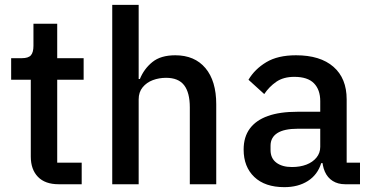

<svg xmlns="http://www.w3.org/2000/svg" viewBox="-20 -760 1534 792"><path d="M317 0H222Q166 0 136.5 -30.5Q107 -61 107 -114V-431H26V-520H70Q97 -520 107.5 -532Q118 -544 118 -571V-662H216V-520H325V-431H216V-89H317Z M443 0V-740H552V-434H557Q574 -476 608.5 -504Q643 -532 703 -532Q783 -532 827.5 -479Q872 -426 872 -330V0H763V-317Q763 -378 739.5 -408.5Q716 -439 665 -439Q636 -439 610.5 -429.5Q585 -420 568.5 -400Q552 -380 552 -350V0Z M1465 0H1404Q1374 0 1352.5 -13.5Q1331 -27 1320 -52Q1309 -77 1309 -111V-120L1340 -87H1305Q1290 -39 1250 -13.5Q1210 12 1153 12Q1073 12 1029 -30Q985 -72 985 -143Q985 -195 1010.5 -229.5Q1036 -264 1085 -281.5Q1134 -299 1207 -299H1301V-343Q1301 -390 1275 -416.5Q1249 -443 1194 -443Q1149 -443 1119.5 -422.5Q1090 -402 1070 -372L1005 -431Q1031 -475 1078.5 -503.5Q1126 -532 1201 -532Q1301 -532 1355.5 -484.5Q1410 -437 1410 -350V-89H1465ZM1301 -229H1209Q1152 -229 1124 -211Q1096 -193 1096 -159V-141Q1096 -107 1120 -89Q1144 -71 1184 -71Q1218 -71 1244 -81Q1270 -91 1285.5 -110Q1301 -129 1301 -154Z"/></svg>

Font: IBM Plex Sans Medium
Style: Regular
Weight: 500
Designer: Mike Abbink, Paul van der Laan, Pieter van Rosmalen
Foundry: Bold Monday
Version: Version 3.201